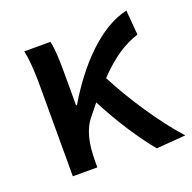

<svg xmlns="http://www.w3.org/2000/svg" viewBox="-106 -671 790 788"><g transform="rotate(-20 288.5 -277.0)"><path d="M449 10 577 0C497 -88 408 -223 352 -332C417 -400 474 -437 534 -456L525 -564C403 -537 287 -413 202 -269H198V-419C198 -470 196 -519 188 -550H74C85 -498 86 -438 86 -394V0H193V-30C194 -106 206 -162 242 -205C255 -222 268 -237 280 -252C331 -152 396 -54 449 10Z"/></g></svg>

Font: Spoqa Han Sans Neo Medium
Style: Regular
Weight: 500
Designer: [Spoqa Han Sans Neo] Dong-huui Kim ___ Younghwa Kang ___ Yujin Lee ___ [Noto Sans] Ryoko NISHIZUKA ____ (kana & ideograp
Foundry: Spoqa (http://www.spoqa-han-sans.com)
Version: Version 1.100;hotconv 1.0.109;makeotfexe 2.5.65596